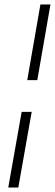

<svg xmlns="http://www.w3.org/2000/svg" viewBox="-20 -740 246 860"><path d="M102 -381 161 -720H206L147 -381ZM17 100 77 -239H122L62 100Z"/></svg>

Font: DM Sans 12pt ExtraLight
Style: Italic
Weight: 250
Italic angle: -10°
Version: Version 4.004;gftools[0.9.30]